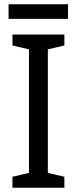

<svg xmlns="http://www.w3.org/2000/svg" viewBox="-20 -875 358 895"><path d="M280 0H38V-51L115 -69V-645L38 -663V-714H280V-663L203 -645V-69L280 -51ZM297 -855V-787H20V-855Z"/></svg>

Font: Noto Sans Sinhala UI SemiCondensed
Style: Regular
Weight: 400
Width: 4
Designer: Jelle Bosma - Monotype Design Team
Foundry: Monotype Imaging Inc.
Version: Version 2.006; ttfautohint (v1.8.4.7-5d5b)